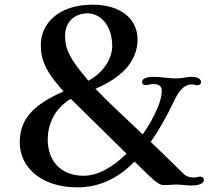

<svg xmlns="http://www.w3.org/2000/svg" viewBox="-20 -782 920 811"><path d="M63.5 -179.7C63.5 -75.7 154.3 9.3 305.7 9.3C386.2 9.3 467.3 -17.1 548.3 -99.6L599.1 -49.8C642.6 -7.8 656.7 0 672.9 0C679.7 0 687.5 -0.5 695.8 -1C704.6 -1.5 714.4 -2.4 722.2 -2.4C729.5 -2.4 742.7 -2 756.3 -0.5C769 1 781.7 1.5 791 1.5C822.3 1.5 841.3 -7.8 841.3 -22.9C841.3 -30.8 834 -36.1 825.2 -36.1C821.3 -36.1 817.4 -35.2 813.5 -34.2C809.6 -33.2 805.7 -32.2 800.8 -32.2C784.7 -32.2 768.6 -34.7 754.9 -48.3C704.6 -98.1 658.7 -142.6 616.7 -182.6C650.4 -230.5 684.1 -289.6 718.3 -361.8C740.7 -408.2 764.6 -425.3 789.6 -425.3C794.9 -425.3 798.3 -424.8 801.8 -423.8C805.7 -422.9 808.6 -421.9 813.5 -421.9C822.3 -421.9 829.1 -426.3 829.1 -435.5C829.1 -447.3 815.9 -457.5 790 -457.5C777.3 -457.5 770.5 -456.1 758.3 -454.1C747.1 -452.1 734.9 -450.7 722.2 -450.7C707.5 -450.7 692.4 -452.6 677.2 -454.1C661.6 -456.1 645.5 -457.5 627.9 -457.5C592.8 -457.5 580.1 -446.8 580.1 -436C580.1 -428.2 585 -422.4 596.2 -422.4C600.1 -422.4 604.5 -423.3 608.9 -424.3C612.3 -425.3 616.2 -426.8 628.4 -426.8C651.4 -426.8 663.1 -418 663.1 -400.4C663.1 -374.5 657.2 -356 647 -329.6C630.9 -290.5 608.9 -251.5 583 -214.4C499 -293.9 432.6 -354.5 383.3 -407.2C497.1 -455.6 561 -524.9 561 -615.7C561 -696.8 497.1 -762.2 370.6 -762.2C224.6 -762.2 152.3 -679.7 152.3 -592.3C152.3 -531.2 171.9 -479.5 248.5 -396C113.8 -336.4 63.5 -274.9 63.5 -179.7ZM353.5 -440.9C271 -537.6 254.9 -575.7 254.9 -631.3C254.9 -687.5 293 -725.6 351.1 -725.6C397 -725.6 454.1 -683.1 454.1 -585C454.1 -553.2 434.1 -485.4 353.5 -440.9ZM181.6 -192.4C181.6 -249.5 204.6 -319.8 278.8 -364.3L288.6 -355L514.6 -132.8C458 -77.1 393.6 -39.6 333.5 -39.6C238.3 -39.6 181.6 -101.1 181.6 -192.4Z"/></svg>

Font: Stoke
Style: Light
Weight: 300
Designer: Nicole Fally
Foundry: Nicole Fally
Version: Version 1.001